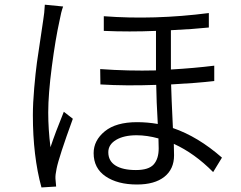

<svg xmlns="http://www.w3.org/2000/svg" viewBox="-20 -781 1040 830"><path d="M173.8 -760.7 252.9 -752.9Q244.1 -729.5 237.3 -691.4Q219.7 -612.3 204.1 -493.2Q188.5 -374 188.5 -294.9Q188.5 -221.7 198.2 -144.5Q218.8 -207 255.9 -297.9L294.9 -267.6Q234.4 -101.6 224.6 -51.8Q218.8 -24.4 219.7 -8.8L222.7 25.4L159.2 29.3Q122.1 -106.4 122.1 -283.2Q122.1 -334 127.9 -400.9Q133.8 -467.8 139.6 -510.3Q145.5 -552.7 155.8 -619.6Q166 -686.5 167 -695.3Q171.9 -723.6 173.8 -760.7ZM666 -139.6Q666 -165 665 -182.6Q615.2 -196.3 570.3 -196.3Q515.6 -196.3 481.9 -176.3Q448.2 -156.2 448.2 -123Q448.2 -85 479.5 -65.4Q510.7 -45.9 567.4 -45.9Q623 -45.9 644.5 -70.3Q666 -94.7 666 -139.6ZM906.2 -497.1V-430.7Q831.1 -421.9 719.7 -416Q720.7 -369.1 727.5 -227.5Q835.9 -190.4 939.5 -99.6L901.4 -37.1Q821.3 -118.2 731.4 -159.2Q732.4 -140.6 732.4 -109.4Q732.4 -49.8 690.4 -16.6Q648.4 16.6 572.3 16.6Q488.3 16.6 436.5 -18.6Q384.8 -53.7 384.8 -119.1Q384.8 -173.8 433.1 -213.4Q481.4 -252.9 572.3 -252.9Q617.2 -252.9 662.1 -245.1Q656.2 -345.7 655.3 -414.1Q524.4 -409.2 414.1 -416L413.1 -482.4Q535.2 -473.6 654.3 -476.6V-647.5Q539.1 -642.6 428.7 -647.5V-710.9Q646.5 -694.3 882.8 -724.6V-662.1Q819.3 -655.3 718.8 -650.4V-480.5Q819.3 -486.3 906.2 -497.1Z"/></svg>

Font: Gen Shin Gothic Normal
Style: Regular
Weight: 300
Designer: [Source Han Sans]
Ryoko NISHIZUKA  (kana & ideographs); Paul D. Hunt (Latin, Greek & Cyrillic); Wenlong ZHANG  (bopomofo
Version: Version 1.002.20150607